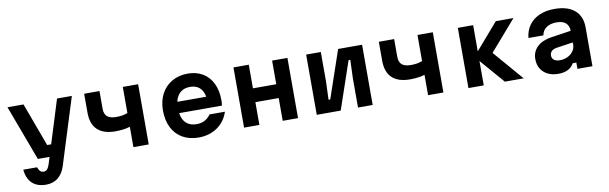

<svg xmlns="http://www.w3.org/2000/svg" viewBox="-51 -1170 6103 1925"><g transform="rotate(-10 3000.0 -207.0)"><path d="M212.7 -613.1 375.9 -171H468.6L432.3 -50H259.4L49.7 -613.1ZM298.4 218.6Q208.5 218.6 157.2 170.9Q106 123.1 96.7 31H236.8Q247.8 60.7 261.4 73.2Q274.9 85.8 296.3 85.8Q317 85.8 330.6 71.4Q344.1 57.1 355.5 24.4L554.2 -613.1H705L491.9 66.9Q467.3 141.4 418 180Q368.8 218.6 298.4 218.6Z M1074.3 -187.5Q953.6 -187.5 891.9 -246.3Q830.3 -305.1 830.3 -420V-613.1H986.3V-433.1Q986.3 -379.1 1015.5 -353.4Q1044.8 -327.7 1105.3 -327.7Q1142.1 -327.7 1170.3 -332.5Q1198.6 -337.3 1223.7 -347.4V-613.1H1379.7V0H1223.7V-207.3Q1160.7 -187.5 1074.3 -187.5Z M2083.7 -371.2 2035.5 -310.3Q2035.5 -400.7 1997.8 -448.5Q1960.1 -496.3 1886.7 -496.3Q1811.9 -496.3 1771.1 -446.7Q1730.3 -397.1 1730.3 -310.3Q1730.3 -216.4 1770.8 -166.6Q1811.2 -116.9 1890.7 -116.9Q1935.8 -116.9 1971.8 -136Q2007.7 -155.1 2032.5 -190.6H2189Q2156.8 -92.7 2076.4 -37Q1996 18.6 1886.7 18.6Q1792.8 18.6 1723.2 -21.2Q1653.6 -61 1616.3 -135.1Q1579 -209.3 1579 -310.3Q1579 -405.9 1617.6 -478.7Q1656.2 -551.5 1726.2 -591.6Q1796.1 -631.8 1886.7 -631.8Q1973.9 -631.8 2039 -593.1Q2104.1 -554.5 2139.2 -481.9Q2174.3 -409.2 2174.3 -310.9Q2174.3 -283.5 2170.3 -256.1H1704.7V-371.2Z M2350.3 -613.1H2506.3V-372.6H2743.7V-613.1H2899.7V0H2743.7V-231.8H2506.3V0H2350.3Z M3090.3 -613.1H3239.7V-316.2L3233.1 -128.5H3250.3L3415.8 -613.1H3659.7V0H3510.3V-296.9L3516.9 -484.7H3499.7L3334.2 0H3090.3Z M4074.3 -187.5Q3953.6 -187.5 3891.9 -246.3Q3830.3 -305.1 3830.3 -420V-613.1H3986.3V-433.1Q3986.3 -379.1 4015.5 -353.4Q4044.8 -327.7 4105.3 -327.7Q4142.1 -327.7 4170.3 -332.5Q4198.6 -337.3 4223.7 -347.4V-613.1H4379.7V0H4223.7V-207.3Q4160.7 -187.5 4074.3 -187.5Z M4747.9 -297.3 5021.2 -613.1H5201L4933.7 -305.2L5197 0H5005.3ZM4634.5 -613.1H4790.5V0H4634.5Z M5755 -270.5 5576.5 -244.4Q5543.1 -239.3 5524.5 -222Q5506 -204.6 5506 -178.1Q5506 -148.7 5526.8 -132.2Q5547.5 -115.6 5585.9 -115.6Q5629.7 -115.6 5666.1 -133.2Q5702.6 -150.7 5723.5 -181Q5744.3 -211.3 5744.3 -247.8V-380Q5744.3 -437.1 5713.1 -466.2Q5681.8 -495.3 5618 -495.3Q5553.9 -495.3 5514.4 -467.5Q5475 -439.8 5466.2 -390H5314.2Q5321.5 -464.3 5360.8 -518.9Q5400.1 -573.5 5466.4 -602.6Q5532.7 -631.8 5619.4 -631.8Q5753.2 -631.8 5825.1 -570.5Q5897 -509.2 5897 -395.9V0H5744.3V-63.9H5707.8Q5685.3 -24 5645.6 -4Q5605.9 16 5546.9 16Q5486.5 16 5440.6 -7Q5394.6 -30 5369.8 -71.4Q5345 -112.9 5345 -167.9Q5345 -245.2 5397.3 -294.6Q5449.5 -344.1 5547.1 -358.4L5755 -389.1Z"/></g></svg>

Font: Martian Mono VF sWd Rg
Style: Regular
Weight: 400
Width: 6
Monospace: yes
Designer: Roman Shamin
Foundry: Evil Martians
Version: Version 1.100